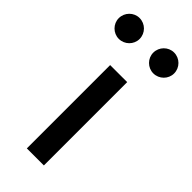

<svg xmlns="http://www.w3.org/2000/svg" viewBox="-234 -680 717 717"><g transform="rotate(45 125.0 -321.0)"><path d="M215.7 -532C246.3 -532 271.1 -556.8 271.1 -586.7C271.1 -617.3 246.3 -642.1 215.7 -642.1C185.8 -642.1 161 -617.3 161 -586.7C161 -556.8 185.8 -532 215.7 -532ZM33.5 -532C64.1 -532 88.9 -556.8 88.9 -586.7C88.9 -617.3 64.1 -642.1 33.5 -642.1C3.6 -642.1 -21.2 -617.3 -21.2 -586.7C-21.2 -556.8 3.6 -532 33.5 -532ZM170 0V-440H80V0Z"/></g></svg>

Font: Glacial Indifference
Style: Medium
Weight: 500
Version: Version 1.001